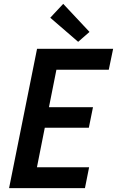

<svg xmlns="http://www.w3.org/2000/svg" viewBox="-20 -972 604 992"><path d="M171.4 -719.7H564.5L542 -611.8H271.5L232.9 -418H460.4L439 -312H211.4L170.9 -107.9H440.4L418.9 0H26.9ZM239.7 -880.4 306.6 -952.1 442.4 -807.1 383.8 -755.9Z"/></svg>

Font: Reddit Sans Chocolate SemiBold
Style: Italic
Weight: 600
Italic angle: -11.25°
Designer: Stephen Hutchings
Version: Version 1.013